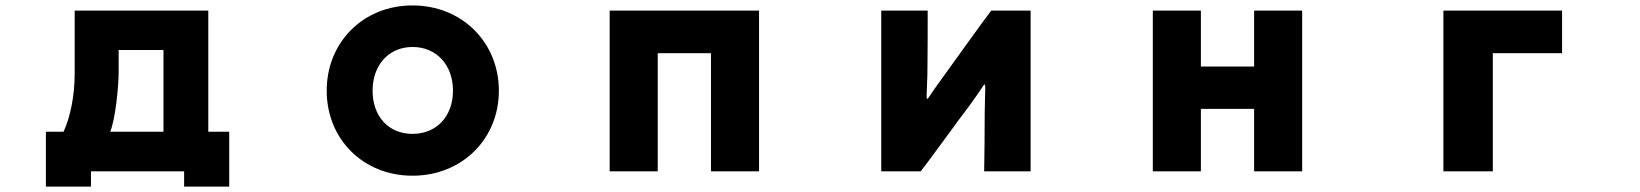

<svg xmlns="http://www.w3.org/2000/svg" viewBox="-20 -567 6040 707"><path d="M658 64V120H824V-82H747V-528H255V-295C255 -213 238 -133 214 -82H149V120H315V64ZM417 -307V-383H582V-82H386C405 -130 417 -246 417 -307Z M1817 -233C1817 -411 1681 -547 1499 -547C1317 -547 1183 -411 1183 -233C1183 -55 1317 80 1499 80C1681 80 1817 -55 1817 -233ZM1648 -233C1648 -138 1587 -74 1499 -74C1411 -74 1352 -138 1352 -233C1352 -328 1412 -394 1499 -394C1587 -394 1648 -328 1648 -233Z M2598 -371V64H2775V-528H2225V64H2402V-371Z M3604 64H3775V-528H3630C3598 -487 3481 -322 3445 -273C3429 -251 3414 -230 3401 -210C3395 -200 3392 -200 3392 -214C3392 -226 3395 -277 3395 -297C3396 -343 3396 -490 3396 -528H3225V64H3370C3398 30 3514 -132 3552 -181C3568 -203 3586 -229 3600 -250C3605 -258 3608 -260 3608 -243C3608 -226 3606 -175 3606 -153C3606 -107 3605 36 3604 64Z M4598 -166V64H4775V-528H4598V-322H4402V-528H4225V64H4402V-166Z M5477 64V-371H5732V-528H5295V64Z"/></svg>

Font: LINE Seed JP_OTF ExtraBold
Style: Regular
Weight: 800
Designer: LY Corporation & Fontrix & Fontworks
Version: Version 1.013